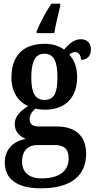

<svg xmlns="http://www.w3.org/2000/svg" viewBox="-20 -786 519 1043"><path d="M179 -616V-606H275C282 -652 297 -711 307 -753V-766H259C231 -724 195 -658 179 -616ZM203 237C370 237 448 165 448 49C448 -38 400 -99 288 -99H191C159 -99 141 -110 141 -138C141 -164 158 -185 173 -196C184 -192 210 -190 223 -190C343 -190 399 -264 399 -367C399 -427 380 -463 356 -490C366 -497 375 -503 390 -503C406 -503 420 -486 420 -461C459 -461 474 -488 474 -518C474 -548 456 -573 419 -573C377 -573 349 -539 328 -517C302 -535 268 -548 223 -548C101 -548 42 -479 42 -363C42 -289 79 -232 133 -210C90 -183 60 -154 60 -112C60 -67 91 -44 120 -31C57 -21 6 22 6 96C6 186 71 237 203 237ZM221 -243C169 -243 150 -286 150 -364C150 -446 168 -494 221 -494C275 -494 292 -448 292 -365C292 -285 276 -243 221 -243ZM205 183C135 183 100 147 100 92C100 21 144 2 182 2H278C327 2 353 23 353 73C353 137 311 183 205 183Z"/></svg>

Font: Noto Serif Georgian Condensed SemiBold
Style: Regular
Weight: 600
Width: 3
Designer: Monotype Design Team, Akaki Razmadze
Foundry: Google LLC
Version: Version 2.003